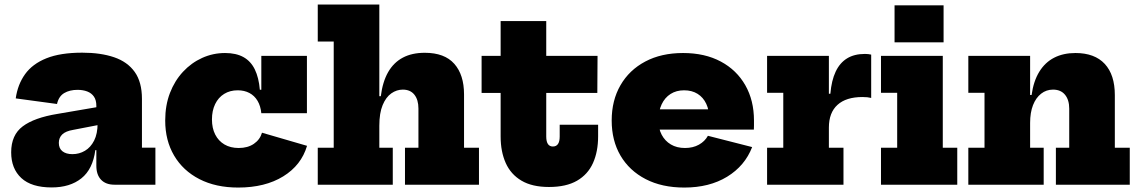

<svg xmlns="http://www.w3.org/2000/svg" viewBox="-20 -810 4987 842"><path d="M482 0Q444 0 423.2 -21.8Q402.5 -43.5 402.5 -83.5V-191L415 -211L408 -269L402.5 -298.5V-346Q402.5 -371 392 -386.2Q381.5 -401.5 362.8 -408.8Q344 -416 320 -416Q285.5 -416 261.5 -401.8Q237.5 -387.5 230 -354L49 -378.5Q57.5 -439.5 90 -484.8Q122.5 -530 183.8 -554.5Q245 -579 340.5 -579Q421.5 -579 480.2 -559Q539 -539 570.8 -494.5Q602.5 -450 602.5 -376.5V-162.5H661.5V0ZM206.5 12Q118 12 73.5 -29.2Q29 -70.5 29 -142Q29 -218 79.8 -256Q130.5 -294 232 -310.5L430.5 -344.5V-265.5L301 -240.5Q268 -235 253 -220.5Q238 -206 238 -183.5Q238 -159 254 -146.5Q270 -134 297.5 -134Q327.5 -134 352.5 -148.8Q377.5 -163.5 392.8 -193.5Q408 -223.5 408 -269L432 -151.5H398Q387 -68 337 -28Q287 12 206.5 12Z M1024.5 12.5Q926.5 12.5 854.5 -24.5Q782.5 -61.5 743.5 -127.8Q704.5 -194 704.5 -281.5Q704.5 -348 725.2 -402Q746 -456 782.5 -495.2Q819 -534.5 866.5 -556Q914 -577.5 967 -577.5Q1015.5 -577.5 1047.8 -559.5Q1080 -541.5 1097.5 -505.5Q1115 -469.5 1119.5 -416.5H1161L1126 -313.5Q1123 -345 1109.5 -367.8Q1096 -390.5 1073.8 -402.2Q1051.5 -414 1022.5 -414Q988.5 -414 963 -398.2Q937.5 -382.5 923.5 -353.5Q909.5 -324.5 909.5 -286.5Q909.5 -248 923.8 -220Q938 -192 964.2 -176.5Q990.5 -161 1027 -161Q1066.5 -161 1093.2 -179.2Q1120 -197.5 1129 -228L1326.5 -170.5Q1301.5 -85.5 1222 -36.5Q1142.5 12.5 1024.5 12.5ZM1126 -313.5V-565H1326V-313.5Z M1643.5 -162H1702.5V0H1373.5V-162H1443.5V-628H1373.5V-790H1643.5ZM1815 -162V-334Q1815 -372.5 1797.2 -394.8Q1779.5 -417 1746.5 -417Q1719.5 -417 1696 -400.5Q1672.5 -384 1658 -349Q1643.5 -314 1643.5 -258.5L1613.5 -388H1650Q1658 -451.5 1682.2 -493.8Q1706.5 -536 1746.5 -557.2Q1786.5 -578.5 1843 -578.5Q1929.5 -578.5 1972.2 -530.2Q2015 -482 2015 -396V-162H2080.5V0H1756V-162Z M2375.5 -211.5Q2375.5 -189 2383 -178.2Q2390.5 -167.5 2404.5 -167.5Q2419.5 -167.5 2427 -178.5Q2434.5 -189.5 2434.5 -211.5V-263H2603V-212.5Q2603 -145 2580.5 -95Q2558 -45 2510.5 -17.5Q2463 10 2387.5 10Q2313.5 10 2266.8 -17.8Q2220 -45.5 2197.8 -95.2Q2175.5 -145 2175.5 -211.5V-402.5H2092V-565H2175.5V-717.5H2375.5V-565H2600.5L2599.5 -402.5H2375.5Z M2981 12.5Q2883 12.5 2811.5 -24.5Q2740 -61.5 2701.2 -127.5Q2662.5 -193.5 2662.5 -281.5Q2662.5 -369.5 2701 -436.2Q2739.5 -503 2809.8 -540.2Q2880 -577.5 2975.5 -577.5Q3071 -577.5 3140.8 -540.2Q3210.5 -503 3248.5 -436.2Q3286.5 -369.5 3286.5 -281.5Q3286.5 -269.5 3286.5 -259.8Q3286.5 -250 3286 -241.5H3089Q3090 -252 3090.2 -263.2Q3090.5 -274.5 3090.5 -287.5Q3090.5 -326.5 3077.2 -354.8Q3064 -383 3039.2 -398.5Q3014.5 -414 2980 -414Q2946 -414 2920.8 -398Q2895.5 -382 2881.5 -352.2Q2867.5 -322.5 2867.5 -281.5Q2867.5 -246 2881.8 -219Q2896 -192 2922 -176.5Q2948 -161 2984 -161Q3019 -161 3045 -175.5Q3071 -190 3084.5 -214.5L3278.5 -165Q3246.5 -82.5 3168.8 -35Q3091 12.5 2981 12.5ZM2790 -241.5V-330.5H3142.5L3148.5 -241.5Z M3615 -162H3679V0H3344V-162H3415V-403H3344V-565H3615ZM3800.5 -380.5Q3792.5 -382.5 3783.8 -383.5Q3775 -384.5 3762.5 -384.5Q3690.5 -384.5 3652.8 -350.2Q3615 -316 3615 -250.5L3585.5 -399H3621.5Q3626.5 -457.5 3644.8 -496Q3663 -534.5 3694.8 -554Q3726.5 -573.5 3773 -573.5Q3780.5 -573.5 3787.2 -572.8Q3794 -572 3800.5 -570.5Z M4114.5 -162H4178V0H3843.5V-162H3914.5V-403H3843.5V-565H4114.5ZM3903 -786.5H4118V-624.5H3903Z M4497.5 -162H4557V0H4226.5V-162H4297.5V-403H4226.5V-565H4497.5ZM4669 -162V-333.5Q4669 -372 4650.5 -394.5Q4632 -417 4598 -417Q4568.5 -417 4545.8 -399.2Q4523 -381.5 4510.2 -349Q4497.5 -316.5 4497.5 -271L4468 -393.5H4504Q4512.5 -454.5 4537.8 -495.5Q4563 -536.5 4603 -557Q4643 -577.5 4696.5 -577.5Q4780.5 -577.5 4824.8 -529.8Q4869 -482 4869 -393V-162H4934.5V0H4610.5V-162Z"/></svg>

Font: Hepta Slab ExtraLight ExtraBold
Style: Regular
Weight: 800
Version: Version 1.102